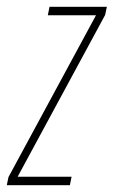

<svg xmlns="http://www.w3.org/2000/svg" viewBox="-53 -546 335 566"><path d="M-33 0H153L158 -25H-1L257 -502L262 -526H93L88 -501H230L-28 -24Z"/></svg>

Font: Noto Sans ExtraCondensed Thin
Style: Italic
Weight: 100
Width: 2
Italic angle: -12°
Designer: Monotype Design Team
Foundry: Monotype Imaging Inc.
Version: Version 2.013